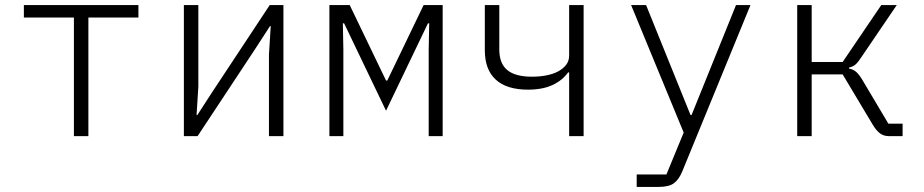

<svg xmlns="http://www.w3.org/2000/svg" viewBox="-20 -536 3640 756"><path d="M271 -467H74V-516H525V-467H328V0H271Z M704 -516H761V-195L754 -83H757L816 -174L1042 -516H1096V0H1039V-321L1046 -433H1043L984 -342L758 0H704Z M1277 -516H1357L1500 -219H1505L1648 -516H1723V0H1668V-342L1670 -444H1665L1500 -100L1335 -444H1330L1332 -342V0H1277Z M2221 -251H2217Q2194 -219 2155 -201Q2116 -183 2059 -183Q1975 -183 1932 -222.5Q1889 -262 1889 -338V-516H1946V-341Q1946 -286 1977.5 -260Q2009 -234 2075 -234Q2104 -234 2130.5 -239Q2157 -244 2177 -254.5Q2197 -265 2209 -280.5Q2221 -296 2221 -317V-516H2278V0H2221Z M2878 -516H2935L2666 140Q2653 171 2633.5 185.5Q2614 200 2573 200H2487V151H2604L2672 -14L2465 -516H2524L2699 -83H2703Z M3119 -516H3176V-292H3298L3450 -516H3511L3373 -313Q3359 -291 3348.5 -282Q3338 -273 3323 -270V-266Q3339 -263 3350 -254Q3361 -245 3374 -224L3478 -49H3534V0H3480Q3460 0 3445.5 -10.5Q3431 -21 3417 -44L3298 -243H3176V0H3119Z"/></svg>

Font: IBM Plex Mono Light
Style: Regular
Weight: 300
Monospace: yes
Designer: Mike Abbink, Paul van der Laan, Pieter van Rosmalen
Foundry: Bold Monday
Version: Version 2.3